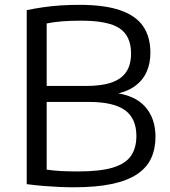

<svg xmlns="http://www.w3.org/2000/svg" viewBox="-20 -768 702 794"><path d="M285.5 6.5Q254 6.5 222.2 5Q190.5 3.5 157.8 0.8Q125 -2 90.5 -6.5V-726Q124 -733 158.5 -738Q193 -743 230 -745.5Q267 -748 308 -748Q411.5 -748 476.5 -725.8Q541.5 -703.5 571.8 -659.5Q602 -615.5 602 -549.5Q602 -505.5 585.8 -469.8Q569.5 -434 535.2 -410Q501 -386 447 -377.5L448.5 -385Q537.5 -375 580.2 -326.8Q623 -278.5 623 -202.5Q623 -152 604.8 -113Q586.5 -74 546.8 -47.5Q507 -21 442.5 -7.2Q378 6.5 285.5 6.5ZM302.5 -59Q395 -59 447.5 -75.2Q500 -91.5 522 -124Q544 -156.5 544 -205.5Q544 -278.5 496.5 -312.5Q449 -346.5 347 -346.5H161V-412.5H335Q400.5 -412.5 441.8 -427Q483 -441.5 502.5 -471.2Q522 -501 522 -546.5Q522 -619 474.5 -650.8Q427 -682.5 315.5 -682.5Q270.5 -682.5 236.8 -679.8Q203 -677 173 -671V-66.5Q204.5 -62 235.2 -60.5Q266 -59 302.5 -59Z"/></svg>

Font: Encode Sans SC SemiExpanded
Style: Regular
Weight: 400
Width: 6
Designer: Multiple Designers
Foundry: Impallari Type
Version: Version 3.002